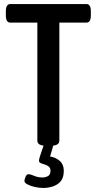

<svg xmlns="http://www.w3.org/2000/svg" viewBox="-20 -720 479 951"><path d="M210 2Q165 2 165 -23V-608H31Q9 -608 9 -644V-664Q9 -700 31 -700H408Q430 -700 430 -664V-644Q430 -608 408 -608H274V-23Q274 2 230 2ZM195 211Q174 211 152 206Q130 201 115.5 193Q101 185 101 177Q101 169 106.5 156Q112 143 120 143Q132 143 149.5 151Q167 159 191 159Q204 159 217 152.5Q230 146 230 126Q230 112 221.5 105Q213 98 202 95Q191 92 182 88Q173 84 173 76Q173 70 178 54Q183 38 197 -3H245L228 55Q257 60 276.5 77.5Q296 95 296 126Q296 160 280.5 178Q265 196 241.5 203.5Q218 211 195 211Z"/></svg>

Font: Asap Condensed Medium
Style: Regular
Weight: 500
Width: 3
Designer: Pablo Cosgaya
Foundry: Omnibus-Type
Version: Version 3.001; ttfautohint (v1.8.4.7-5d5b)